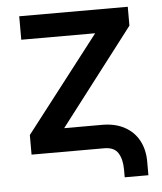

<svg xmlns="http://www.w3.org/2000/svg" viewBox="-49 -573 619 733"><g transform="rotate(-5 260.5 -206.5)"><path d="M331.1 0H52.7V-75.2L335 -440.4H51.8V-530.3H467.8V-458L185.5 -89.8H331.1Q380.9 -89.8 416.7 -70.3Q452.6 -50.8 471.4 -15.9Q490.2 19 490.2 64.5V117.2H399.4V87.9Q399.4 48.8 384.5 24.4Q369.6 0 331.1 0Z"/></g></svg>

Font: Pretendard GOV Medium
Style: Regular
Weight: 500
Designer: Base glyphs from Inter by Rasmus Andersson; Hangeul glyphs from Noto Sans CJK(Source Han Sans) by Jang Soo-young and Kan
Foundry: Kil Hyung-jin
Version: Version 1.309